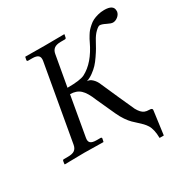

<svg xmlns="http://www.w3.org/2000/svg" viewBox="-178 -805 1071 1099"><g transform="rotate(-30 358.0 -255.5)"><path d="M594.2 -27.8Q613.8 -27.8 613.8 -17.1Q613.8 -14.6 613.3 -11.7Q612.8 -8.8 612.8 -7.8L592.8 141.1H564.9Q564.5 112.3 559.6 90.6Q554.7 68.8 545.7 54.4Q536.6 40 525.6 28.6Q514.6 17.1 500.7 4.9Q486.8 -7.3 473.1 -20.8Q459.5 -34.2 444.1 -56.6Q428.7 -79.1 416 -106.9L360.8 -228Q337.9 -286.1 312.5 -309.1Q287.1 -332 246.1 -332L200.2 -70.8Q195.8 -48.3 206.5 -38.1Q217.3 -27.8 247.1 -27.8H272.9Q276.4 -27.8 278.3 -25.6Q280.3 -23.4 279.8 -20L275.9 -1L273.9 1Q188 -1 147.9 -1L20 1L18.1 -1L21 -20Q22.5 -27.8 29.8 -27.8H57.1Q86.9 -27.8 101.1 -38.3Q115.2 -48.8 119.1 -70.8L208 -574.2Q211.9 -597.2 200.9 -607.7Q189.9 -618.2 161.1 -618.2H133.8Q130.9 -618.2 128.7 -620.4Q126.5 -622.6 127 -626L130.9 -645L132.8 -646Q219.7 -645 258.8 -645L388.2 -646L390.1 -645L386.2 -626Q384.8 -618.2 377 -618.2H351.1Q321.3 -618.2 306.6 -607.2Q292 -596.2 288.1 -574.2L252 -371.1Q336.4 -371.1 366.2 -386.2Q441.9 -425.3 493.2 -534.2Q498.5 -545.4 501 -550Q503.4 -554.7 512.5 -569.6Q521.5 -584.5 529.1 -593Q536.6 -601.6 550.8 -614.3Q564.9 -627 579.1 -634Q593.3 -641.1 613.5 -646.5Q633.8 -651.9 655.8 -651.9Q715.8 -651.9 715.8 -613.8V-606Q712.4 -588.4 696.8 -576.2Q681.2 -564 665 -564Q652.3 -564 627.9 -576.4Q603.5 -588.9 589.8 -588.9Q580.6 -588.9 561.8 -571Q543 -553.2 526.9 -522.9Q513.2 -498 504.9 -483.4Q496.6 -468.8 479.2 -443.4Q461.9 -418 447 -402.1Q432.1 -386.2 410.6 -370.6Q389.2 -355 367.2 -348.1Q385.3 -348.1 401.6 -332.5Q418 -316.9 426.8 -294.9L480 -174.8Q519 -86.9 524.9 -75.2Q543.5 -41 564.9 -32.7Q576.7 -27.8 594.2 -27.8Z"/></g></svg>

Font: Common Serif News
Style: Italic
Weight: 450
Italic angle: -12°
Designer: Philipp H. Poll, Khaled Hosny
Foundry: Stefan Peev, Context Ltd.
Version: Version 1.026